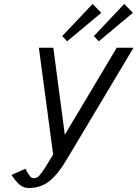

<svg xmlns="http://www.w3.org/2000/svg" viewBox="-20 -942 696 972"><path d="M38.1 0ZM126 9.8Q99.1 9.8 80.1 -6.3Q61 -22.5 38.1 -56.2L108.9 -87.9Q119.6 -65.9 127.9 -55.2Q136.2 -44.4 140.6 -42.2Q145 -40 151.9 -40Q161.1 -40 169.2 -44.7Q177.2 -49.3 188.7 -64.7Q200.2 -80.1 206.1 -89.4Q211.9 -98.6 229 -127Q233.4 -134.3 235.8 -138.2L249 -160.2L176.8 -700.2H250L308.1 -259.8L570.8 -700.2H655.8L318.8 -136.2Q273.9 -59.6 229.7 -24.9Q185.5 9.8 126 9.8ZM566.9 -732.9ZM608.9 -921.9 652.8 -877 480 -732.9 455.1 -759.3ZM448.7 -921.9 492.7 -877 319.8 -732.9 294.9 -759.3Z"/></svg>

Font: Pfennig
Style: Italic
Weight: 500
Italic angle: -13°
Version: Version 20120410 ; ttfautohint (v0.8)